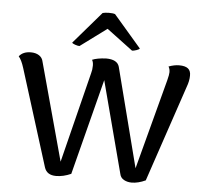

<svg xmlns="http://www.w3.org/2000/svg" viewBox="-52 -774 895 840"><g transform="rotate(5 395.5 -353.5)"><path d="M276.9 -563Q269.5 -563 257.6 -567.1Q245.6 -571.3 244.1 -575.2L365.2 -715.8Q375 -718.8 392.6 -719Q410.2 -719.2 419.9 -715.8L541 -575.2Q539.1 -571.3 527.1 -567.1Q515.1 -563 507.8 -563L393.1 -648.9ZM224.1 12.2Q183.6 12.2 172.9 -21L40 -445.8Q28.8 -481.4 16.1 -495.1Q33.2 -517.1 67.9 -517.1Q89.4 -517.1 104 -507.6Q118.7 -498 122.1 -480L238.8 -51.8L337.9 -448.2Q342.8 -464.4 342.8 -482.9Q342.8 -499 336.9 -507.8Q357.9 -517.1 397.9 -519Q447.3 -519 456.1 -487.8L567.9 -51.8L672.9 -448.2Q679.2 -472.7 679.2 -482.9Q679.2 -498 672.9 -507.8Q697.8 -517.1 719.2 -517.1Q745.6 -517.1 758.1 -507.1Q770.5 -497.1 770 -476.1Q770 -452.6 759.8 -425.8L617.2 -2.9Q584.5 12.2 556.2 12.2Q537.1 12.2 522.2 3.9Q507.3 -4.4 503.9 -21L397.9 -423.8L290 -2.9Q255.9 12.2 224.1 12.2Z"/></g></svg>

Font: Arima Madurai Medium
Style: Regular
Weight: 500
Designer: Joana Correia and Natanael Gama
Foundry: NDISCOVER
Version: Version 1.019;PS 001.019;hotconv 1.0.88;makeotf.lib2.5.64775